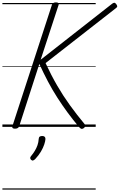

<svg xmlns="http://www.w3.org/2000/svg" viewBox="-20 -1058 998 1601"><path d="M105 15Q91 15 85.5 10Q80 5 83 -5L413 -1018Q419 -1038 446 -1038Q475 -1038 469 -1018L319 -560L910 -1023Q924 -1035 932.5 -1035Q941 -1035 949 -1024Q958 -1012 957.5 -1004.5Q957 -997 944 -988L360 -532Q406 -432 456.5 -345Q507 -258 563.5 -180Q620 -102 684 -25Q694 -15 692 -7Q690 1 678 11Q666 19 657 15.5Q648 12 639 1Q589 -58 544.5 -118.5Q500 -179 458.5 -243.5Q417 -308 380 -378Q343 -448 308 -525L140 -5Q136 5 127.5 10Q119 15 105 15ZM241 276Q233 269 232 261.5Q231 254 237 246Q257 222 270.5 199.5Q284 177 292.5 153Q301 129 303 99Q304 86 311.5 81Q319 76 332 76Q346 76 352.5 82.5Q359 89 359 101Q358 119 349 146.5Q340 174 321.5 205.5Q303 237 274 268Q266 276 257.5 279.5Q249 283 241 276ZM0 513H778V523H0ZM0 -20H778V0H0ZM0 -505H778V-500H0ZM0 -1033H778V-1023H0Z"/></svg>

Font: Playwrite IN Guides
Style: Regular
Weight: 400
Designer: Veronika Burian, José Scaglione
Foundry: TypeTogether
Version: Version 1.003